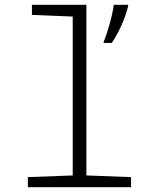

<svg xmlns="http://www.w3.org/2000/svg" viewBox="-20 -780 640 800"><path d="M526 0V-42L340 -49V-760H113V-718L283 -711V-49L96 -42V0ZM446 -601Q469 -636 487 -676.5Q505 -717 514 -755V-760H454Q450 -727 436.5 -679Q423 -631 412 -606V-601Z"/></svg>

Font: Noto Sans Mono UI Light
Style: Regular
Weight: 300
Designer: Monotype Design team
Foundry: Monotype Imaging Inc.
Version: 1.000